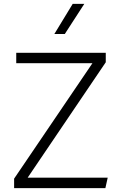

<svg xmlns="http://www.w3.org/2000/svg" viewBox="-20 -973 618 993"><path d="M53 0V-49L458 -646H64V-700H527V-651L123 -54H537L525 0ZM261 -797 356 -953H416L315 -797Z"/></svg>

Font: Geologica-Sharp
Style: Regular
Weight: 100
Designer: Sindre Bremnes, Frode Helland
Foundry: Monokrom Skriftforlag AS
Version: Version 1.010;gftools[0.9.28]